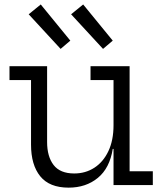

<svg xmlns="http://www.w3.org/2000/svg" viewBox="-20 -829 732 860"><path d="M352.5 -809 485 -647 441.5 -610 298.5 -765ZM162.5 -809 295 -647 251.5 -610 108.5 -765ZM488.5 -470.5H385.5V-532.5H560.5V-62H664.5V0H488.5ZM191 -532.5V-193Q191 -127.5 220.2 -89.8Q249.5 -52 312.5 -52Q363 -52 402.8 -77.8Q442.5 -103.5 465.5 -152Q488.5 -200.5 488.5 -268.5L506 -162H485Q471.5 -76 418.2 -32.2Q365 11.5 287.5 11.5Q201.5 11.5 160.2 -39.5Q119 -90.5 119 -181V-470.5H22.5V-532.5Z"/></svg>

Font: Hepta Slab ExtraLight
Style: Regular
Weight: 400
Version: Version 1.102